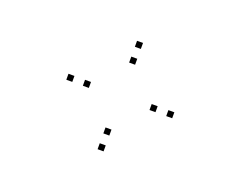

<svg xmlns="http://www.w3.org/2000/svg" viewBox="-69 -908 758 605"><g transform="rotate(20 310.0 -605.0)"><path d="M487.5 -595.5V-615.5H467.5V-595.5ZM320 -767V-787H300V-767ZM152.5 -595.5V-615.5H132.5V-595.5ZM320 -423.5V-443.5H300V-423.5ZM208 -595.5V-615.5H188V-595.5ZM320 -714V-734H300V-714ZM431.5 -595.5V-615.5H411.5V-595.5ZM320 -476.5V-496.5H300V-476.5Z"/></g></svg>

Font: Monaspace Radon Dots Var
Style: Regular
Weight: 400
Designer: Riley Cran and the Lettermatic Team
Version: Version 1.100 (Monaspace Radon Dots)